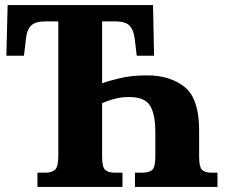

<svg xmlns="http://www.w3.org/2000/svg" viewBox="-20 -734 892 754"><path d="M127 0H461V-56H429Q404 -56 392.5 -67.5Q381 -79 381 -119V-329Q396 -336 425 -344.5Q454 -353 487 -353Q548 -353 569 -319.5Q590 -286 590 -214V-119Q590 -77 577.5 -66.5Q565 -56 540 -56H510V0H834V-56H809Q784 -56 773 -67.5Q762 -79 762 -119V-222Q762 -346 705.5 -392Q649 -438 557 -438Q497 -438 451 -427Q405 -416 381 -407V-650H431Q474 -650 489.5 -632.5Q505 -615 509 -582L517 -515H585L581 -714H10L5 -515H74L82 -582Q85 -615 101 -632.5Q117 -650 159 -650H209V-121Q209 -78 195.5 -67Q182 -56 161 -56H127Z"/></svg>

Font: Noto Serif SemiCondensed Extra
Style: Regular
Weight: 800
Width: 4
Designer: Monotype Design Team
Foundry: Monotype Imaging Inc.
Version: Version 1.002